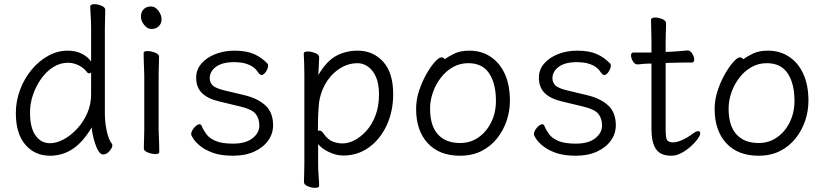

<svg xmlns="http://www.w3.org/2000/svg" viewBox="-20 -729 3954 921"><path d="M417 -593Q417 -624 415 -653Q413 -682 413 -699Q413 -704 419 -706.5Q425 -709 433 -709Q449 -709 467 -701.5Q485 -694 485 -681Q485 -669 484 -643.5Q483 -618 483 -592V-185Q483 -142 492 -100.5Q501 -59 517 -39Q519 -35 519 -32Q519 -20 505 -4Q491 12 475 12Q463 12 453 -3.5Q443 -19 436 -41Q429 -63 424.5 -84.5Q420 -106 420 -118Q377 -46 328 -14Q279 18 220 18Q147 18 101.5 -35Q56 -88 56 -186Q56 -245 76.5 -299Q97 -353 132 -395Q167 -437 211.5 -461.5Q256 -486 305 -486Q343 -486 372 -471.5Q401 -457 417 -434ZM417 -381Q413 -377 407 -377Q402 -377 398 -382Q383 -403 357.5 -415.5Q332 -428 306 -428Q269 -428 236 -407.5Q203 -387 178 -352Q153 -317 138.5 -275Q124 -233 124 -189Q124 -116 150.5 -79Q177 -42 220 -42Q251 -42 285.5 -60.5Q320 -79 350 -111.5Q380 -144 398.5 -186Q417 -228 417 -276Z M755 -636Q755 -617 742 -603.5Q729 -590 706 -590Q687 -590 671.5 -609.5Q656 -629 656 -650Q656 -670 668.5 -684Q681 -698 706 -698Q724 -698 739.5 -678Q755 -658 755 -636ZM672 -368Q672 -378 671 -399Q670 -420 669.5 -442Q669 -464 669 -475Q669 -484 688 -484Q705 -484 724 -476.5Q743 -469 743 -457Q743 -449 742.5 -432.5Q742 -416 741.5 -398Q741 -380 741 -368V-105Q741 -99 742 -78Q743 -57 743.5 -34Q744 -11 744 1Q744 10 725 10Q709 10 689.5 2.5Q670 -5 670 -17Q670 -25 670.5 -43.5Q671 -62 671.5 -80Q672 -98 672 -105Z M1033 -242Q977 -255 949 -282.5Q921 -310 921 -356Q921 -395 946 -424Q971 -453 1013 -469.5Q1055 -486 1104 -486Q1162 -486 1199 -469.5Q1236 -453 1264 -423Q1266 -421 1266 -414Q1266 -401 1255.5 -385Q1245 -369 1234 -369Q1228 -369 1218 -382Q1203 -405 1180.5 -415.5Q1158 -426 1137 -428.5Q1116 -431 1104 -431Q1046 -431 1016 -408.5Q986 -386 986 -354Q986 -334 999.5 -320Q1013 -306 1054 -296L1150 -273Q1215 -258 1252.5 -224Q1290 -190 1290 -128Q1290 -88 1266.5 -55Q1243 -22 1200 -2Q1157 18 1098 18Q1040 18 1001.5 4Q963 -10 940 -29Q917 -48 907 -64Q897 -80 897 -85Q897 -100 911.5 -116.5Q926 -133 937 -133Q944 -133 947 -126Q955 -106 969.5 -86Q984 -66 1014 -53Q1044 -40 1098 -40Q1159 -40 1191.5 -66Q1224 -92 1224 -126Q1224 -161 1206 -183Q1188 -205 1133 -218Z M1440 -368Q1440 -399 1439 -427Q1438 -455 1437 -472Q1437 -482 1456 -482Q1473 -482 1492 -474.5Q1511 -467 1511 -454Q1511 -448 1510 -432Q1509 -416 1508.5 -398.5Q1508 -381 1507 -369Q1547 -437 1593.5 -461.5Q1640 -486 1695 -486Q1770 -486 1818 -433Q1866 -380 1866 -278Q1866 -194 1834.5 -127Q1803 -60 1749 -21.5Q1695 17 1627 17Q1592 17 1557 0Q1522 -17 1506 -38V56Q1506 87 1508.5 116Q1511 145 1511 162Q1511 172 1491 172Q1475 172 1456.5 164.5Q1438 157 1438 144Q1438 132 1439 106.5Q1440 81 1440 55ZM1505 -101Q1509 -103 1512 -103Q1523 -103 1533 -87Q1553 -59 1576 -50Q1599 -41 1624 -41Q1651 -41 1681 -56.5Q1711 -72 1738 -102Q1765 -132 1781.5 -176Q1798 -220 1798 -276Q1798 -328 1783 -361Q1768 -394 1744.5 -410Q1721 -426 1695 -426Q1653 -426 1615.5 -404Q1578 -382 1551 -343Q1524 -304 1513 -253Q1510 -237 1508 -209Q1506 -181 1505.5 -152Q1505 -123 1505 -101Z M2114 -445Q2134 -460 2162 -473Q2190 -486 2232 -486Q2289 -486 2333 -457Q2377 -428 2401.5 -374.5Q2426 -321 2426 -245Q2426 -197 2410.5 -150.5Q2395 -104 2364.5 -65.5Q2334 -27 2289.5 -4.5Q2245 18 2187 18Q2087 18 2031.5 -42.5Q1976 -103 1976 -207Q1976 -251 1990.5 -294.5Q2005 -338 2025.5 -374Q2046 -410 2066 -432Q2086 -454 2097 -454Q2107 -454 2114 -445ZM2187 -43Q2236 -43 2274.5 -69.5Q2313 -96 2336 -142Q2359 -188 2359 -245Q2359 -328 2326.5 -377Q2294 -426 2226 -426Q2186 -426 2152.5 -407Q2119 -388 2094.5 -356Q2070 -324 2056.5 -285.5Q2043 -247 2043 -208Q2043 -126 2080.5 -84.5Q2118 -43 2187 -43Z M2677 -242Q2621 -255 2593 -282.5Q2565 -310 2565 -356Q2565 -395 2590 -424Q2615 -453 2657 -469.5Q2699 -486 2748 -486Q2806 -486 2843 -469.5Q2880 -453 2908 -423Q2910 -421 2910 -414Q2910 -401 2899.5 -385Q2889 -369 2878 -369Q2872 -369 2862 -382Q2847 -405 2824.5 -415.5Q2802 -426 2781 -428.5Q2760 -431 2748 -431Q2690 -431 2660 -408.5Q2630 -386 2630 -354Q2630 -334 2643.5 -320Q2657 -306 2698 -296L2794 -273Q2859 -258 2896.5 -224Q2934 -190 2934 -128Q2934 -88 2910.5 -55Q2887 -22 2844 -2Q2801 18 2742 18Q2684 18 2645.5 4Q2607 -10 2584 -29Q2561 -48 2551 -64Q2541 -80 2541 -85Q2541 -100 2555.5 -116.5Q2570 -133 2581 -133Q2588 -133 2591 -126Q2599 -106 2613.5 -86Q2628 -66 2658 -53Q2688 -40 2742 -40Q2803 -40 2835.5 -66Q2868 -92 2868 -126Q2868 -161 2850 -183Q2832 -205 2777 -218Z M3105 -424H3100Q3078 -424 3066 -422.5Q3054 -421 3039 -420H3038Q3025 -420 3016 -435Q3007 -450 3007 -463Q3007 -477 3018 -477H3105V-528Q3105 -538 3104.5 -559Q3104 -580 3103.5 -602Q3103 -624 3103 -635Q3103 -640 3109 -642.5Q3115 -645 3123 -645Q3139 -645 3157 -637.5Q3175 -630 3175 -617Q3175 -609 3174.5 -592.5Q3174 -576 3173.5 -558Q3173 -540 3173 -528V-480L3201 -481Q3219 -482 3243 -484Q3267 -486 3277 -487H3278Q3291 -487 3300.5 -472Q3310 -457 3310 -444Q3310 -429 3298 -429Q3288 -429 3260 -429Q3232 -429 3212 -428L3173 -427V-108Q3173 -68 3180 -57Q3187 -46 3209 -46Q3226 -46 3251.5 -57Q3277 -68 3302 -87Q3319 -100 3329 -100Q3339 -100 3339 -89Q3339 -80 3326.5 -62.5Q3314 -45 3293.5 -26.5Q3273 -8 3248.5 5Q3224 18 3200 18Q3148 18 3126.5 -14Q3105 -46 3105 -110Z M3546 -445Q3566 -460 3594 -473Q3622 -486 3664 -486Q3721 -486 3765 -457Q3809 -428 3833.5 -374.5Q3858 -321 3858 -245Q3858 -197 3842.5 -150.5Q3827 -104 3796.5 -65.5Q3766 -27 3721.5 -4.5Q3677 18 3619 18Q3519 18 3463.5 -42.5Q3408 -103 3408 -207Q3408 -251 3422.5 -294.5Q3437 -338 3457.5 -374Q3478 -410 3498 -432Q3518 -454 3529 -454Q3539 -454 3546 -445ZM3619 -43Q3668 -43 3706.5 -69.5Q3745 -96 3768 -142Q3791 -188 3791 -245Q3791 -328 3758.5 -377Q3726 -426 3658 -426Q3618 -426 3584.5 -407Q3551 -388 3526.5 -356Q3502 -324 3488.5 -285.5Q3475 -247 3475 -208Q3475 -126 3512.5 -84.5Q3550 -43 3619 -43Z"/></svg>

Font: Klee One SemiBold
Style: Regular
Weight: 600
Designer: Fontworks Inc.
Foundry: Fontworks Inc.
Version: Version 1.00;January 12, 2022;FontCreator 13.0.0.2683 64-bit